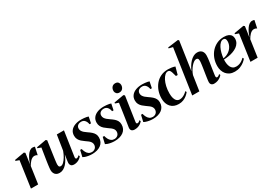

<svg xmlns="http://www.w3.org/2000/svg" viewBox="42 -1823 4051 2841"><g transform="rotate(-30 2068.0 -402.5)"><path d="M25 0 89 -449 31 -469.5 33.5 -484.5 200 -514 218.5 -499 206.5 -413.5 192 -319.5Q204 -354 219.8 -388.5Q235.5 -423 255 -451.5Q274.5 -480 298 -497.2Q321.5 -514.5 348 -514.5Q363.5 -514.5 372.8 -512Q382 -509.5 386 -507L358.5 -378.5Q355 -382.5 339.8 -388.2Q324.5 -394 308 -394Q288.5 -394 270.8 -383.8Q253 -373.5 237.8 -357.5Q222.5 -341.5 210.5 -323.8Q198.5 -306 190 -291L148 0Z M510 12Q477 12 455.5 -1.8Q434 -15.5 423.2 -38.5Q412.5 -61.5 412.5 -90.5Q412.5 -103.5 415 -127Q417.5 -150.5 421 -177.2Q424.5 -204 428.2 -227.8Q432 -251.5 434 -265.5L463 -449L406 -469.5L408.5 -484.5L572.5 -514L591 -499L559.5 -279Q557 -261 553.5 -236.2Q550 -211.5 546.8 -186.8Q543.5 -162 541.5 -142.5Q539.5 -123 539.5 -115Q539.5 -99.5 542.5 -88.8Q545.5 -78 553 -72.2Q560.5 -66.5 574 -66.5Q599 -66.5 625.5 -91.8Q652 -117 676 -158Q700 -199 717 -246.5L757 -502.5H879L816.5 -82Q814.5 -66 819.2 -57.2Q824 -48.5 833.5 -48.5Q843.5 -48.5 856 -55.2Q868.5 -62 880 -75.5L891 -54.5Q878 -37 857.8 -22Q837.5 -7 812.8 2Q788 11 760.5 11Q723 11 707.8 -6.8Q692.5 -24.5 692.5 -49Q692.5 -54.5 694.2 -69.5Q696 -84.5 699 -104.5Q702 -124.5 705.2 -145.2Q708.5 -166 711 -182.5H709.5Q694.5 -144 674.5 -109Q654.5 -74 629.5 -46.8Q604.5 -19.5 574.8 -3.8Q545 12 510 12Z M1277 -391.5H1251.5Q1247 -430 1224.2 -458Q1201.5 -486 1161.5 -486Q1138.5 -486 1120 -477.8Q1101.5 -469.5 1090.5 -454Q1079.5 -438.5 1079.5 -415.5Q1079.5 -391.5 1091 -372.2Q1102.5 -353 1122 -336.5Q1141.5 -320 1165.5 -304Q1199.5 -281.5 1224 -259.8Q1248.5 -238 1262 -212.5Q1275.5 -187 1275.5 -152.5Q1275.5 -112.5 1260.5 -82Q1245.5 -51.5 1217.5 -30.8Q1189.5 -10 1151 0.8Q1112.5 11.5 1066 11.5Q1034.5 11.5 1003.8 6.2Q973 1 949.8 -7.2Q926.5 -15.5 916.5 -22.5L942 -132H967.5Q975 -101 988.8 -74.8Q1002.5 -48.5 1024.5 -32.5Q1046.5 -16.5 1078 -16.5Q1101.5 -16.5 1120.2 -26.8Q1139 -37 1149.8 -55Q1160.5 -73 1160.5 -96Q1160.5 -120 1149.2 -138.5Q1138 -157 1117.5 -173.5Q1097 -190 1069 -208.5Q1043 -226 1019.8 -246.8Q996.5 -267.5 982.2 -294.5Q968 -321.5 968 -357.5Q968 -407.5 994.8 -442.2Q1021.5 -477 1069 -495.2Q1116.5 -513.5 1179 -513.5Q1202 -513.5 1225.8 -511Q1249.5 -508.5 1269 -504.8Q1288.5 -501 1298.5 -496.5Z M1662.5 -391.5H1637Q1632.5 -430 1609.8 -458Q1587 -486 1547 -486Q1524 -486 1505.5 -477.8Q1487 -469.5 1476 -454Q1465 -438.5 1465 -415.5Q1465 -391.5 1476.5 -372.2Q1488 -353 1507.5 -336.5Q1527 -320 1551 -304Q1585 -281.5 1609.5 -259.8Q1634 -238 1647.5 -212.5Q1661 -187 1661 -152.5Q1661 -112.5 1646 -82Q1631 -51.5 1603 -30.8Q1575 -10 1536.5 0.8Q1498 11.5 1451.5 11.5Q1420 11.5 1389.2 6.2Q1358.5 1 1335.2 -7.2Q1312 -15.5 1302 -22.5L1327.5 -132H1353Q1360.5 -101 1374.2 -74.8Q1388 -48.5 1410 -32.5Q1432 -16.5 1463.5 -16.5Q1487 -16.5 1505.8 -26.8Q1524.5 -37 1535.2 -55Q1546 -73 1546 -96Q1546 -120 1534.8 -138.5Q1523.5 -157 1503 -173.5Q1482.5 -190 1454.5 -208.5Q1428.5 -226 1405.2 -246.8Q1382 -267.5 1367.8 -294.5Q1353.5 -321.5 1353.5 -357.5Q1353.5 -407.5 1380.2 -442.2Q1407 -477 1454.5 -495.2Q1502 -513.5 1564.5 -513.5Q1587.5 -513.5 1611.2 -511Q1635 -508.5 1654.5 -504.8Q1674 -501 1684 -496.5Z M1792.5 11.5Q1775 11.5 1759.2 5Q1743.5 -1.5 1735 -17Q1726.5 -32.5 1730 -58Q1731 -65 1735.2 -91.8Q1739.5 -118.5 1745.8 -159.2Q1752 -200 1759.2 -248.8Q1766.5 -297.5 1774 -349.2Q1781.5 -401 1788 -449L1730.5 -469.5L1732.5 -484.5L1900.5 -514L1919.5 -499L1857.5 -80.5Q1855 -61.5 1860.8 -55.2Q1866.5 -49 1875 -49Q1886 -49 1896 -54.2Q1906 -59.5 1920 -74.5L1931 -53Q1918 -36 1898.2 -21.2Q1878.5 -6.5 1852 2.5Q1825.5 11.5 1792.5 11.5ZM1869.5 -576Q1838.5 -576 1821.5 -595.5Q1804.5 -615 1804.5 -640.5Q1804.5 -677.5 1825.2 -702.2Q1846 -727 1882 -727Q1916.5 -727 1932.8 -706.8Q1949 -686.5 1949 -662Q1949 -626.5 1928.5 -601.2Q1908 -576 1869.5 -576Z M2317 -391.5H2291.5Q2287 -430 2264.2 -458Q2241.5 -486 2201.5 -486Q2178.5 -486 2160 -477.8Q2141.5 -469.5 2130.5 -454Q2119.5 -438.5 2119.5 -415.5Q2119.5 -391.5 2131 -372.2Q2142.5 -353 2162 -336.5Q2181.5 -320 2205.5 -304Q2239.5 -281.5 2264 -259.8Q2288.5 -238 2302 -212.5Q2315.5 -187 2315.5 -152.5Q2315.5 -112.5 2300.5 -82Q2285.5 -51.5 2257.5 -30.8Q2229.5 -10 2191 0.8Q2152.5 11.5 2106 11.5Q2074.5 11.5 2043.8 6.2Q2013 1 1989.8 -7.2Q1966.5 -15.5 1956.5 -22.5L1982 -132H2007.5Q2015 -101 2028.8 -74.8Q2042.5 -48.5 2064.5 -32.5Q2086.5 -16.5 2118 -16.5Q2141.5 -16.5 2160.2 -26.8Q2179 -37 2189.8 -55Q2200.5 -73 2200.5 -96Q2200.5 -120 2189.2 -138.5Q2178 -157 2157.5 -173.5Q2137 -190 2109 -208.5Q2083 -226 2059.8 -246.8Q2036.5 -267.5 2022.2 -294.5Q2008 -321.5 2008 -357.5Q2008 -407.5 2034.8 -442.2Q2061.5 -477 2109 -495.2Q2156.5 -513.5 2219 -513.5Q2242 -513.5 2265.8 -511Q2289.5 -508.5 2309 -504.8Q2328.5 -501 2338.5 -496.5Z M2548 11Q2461 11 2412.8 -42.8Q2364.5 -96.5 2364.5 -187Q2364.5 -250.5 2384.2 -309.2Q2404 -368 2441.8 -414.5Q2479.5 -461 2534.8 -488Q2590 -515 2660.5 -515Q2688.5 -515 2722 -510.2Q2755.5 -505.5 2780 -495.5L2745.5 -370H2716Q2703.5 -418 2694.5 -444.2Q2685.5 -470.5 2674.5 -480.5Q2663.5 -490.5 2645 -490.5Q2619.5 -490.5 2594.5 -468.2Q2569.5 -446 2549 -406Q2528.5 -366 2516 -312Q2503.5 -258 2503.5 -193.5Q2503.5 -145 2514 -111Q2524.5 -77 2544.8 -59Q2565 -41 2593.5 -41Q2617.5 -41 2641.2 -50.2Q2665 -59.5 2686.2 -74.5Q2707.5 -89.5 2723.5 -107L2735 -86Q2716.5 -62 2689.5 -39.8Q2662.5 -17.5 2627 -3.2Q2591.5 11 2548 11Z M3149 11.5Q3135 11.5 3121.5 5.8Q3108 0 3099.5 -13Q3091 -26 3091 -47.5Q3091 -57 3093.2 -76.2Q3095.5 -95.5 3099.2 -120.8Q3103 -146 3107 -173Q3111 -200 3115 -224.5Q3119 -250.5 3122.8 -274.8Q3126.5 -299 3129.2 -320.2Q3132 -341.5 3133.8 -358.5Q3135.5 -375.5 3135.5 -386Q3135.5 -403 3132.2 -414.2Q3129 -425.5 3120.8 -431.2Q3112.5 -437 3098 -437Q3079 -437 3056.2 -421.2Q3033.5 -405.5 3011.2 -379.2Q2989 -353 2970.5 -320.8Q2952 -288.5 2941 -255L2902.5 0H2780.5L2893 -761.5L2825.5 -778.5L2828 -793.5L3006 -817L3021.5 -804.5L2949.5 -314Q2964.5 -351 2986 -386.8Q3007.5 -422.5 3034.8 -451.5Q3062 -480.5 3093.8 -498Q3125.5 -515.5 3160.5 -515.5Q3195 -515.5 3217.2 -501.8Q3239.5 -488 3250.2 -464.5Q3261 -441 3261 -411Q3261 -387.5 3258 -359.8Q3255 -332 3250.2 -301Q3245.5 -270 3240.5 -238Q3237 -216 3233.5 -192.5Q3230 -169 3226.8 -146.8Q3223.5 -124.5 3221 -106.5Q3218.5 -88.5 3217.5 -77.5Q3217.5 -61 3222.8 -55Q3228 -49 3236 -49Q3245 -49 3257 -55Q3269 -61 3282.5 -75.5L3293 -55.5Q3281.5 -40.5 3261.5 -25.2Q3241.5 -10 3213.8 0.8Q3186 11.5 3149 11.5Z M3715.5 -91Q3700.5 -70.5 3670.8 -46.5Q3641 -22.5 3599.5 -5.8Q3558 11 3506.5 11Q3459.5 11 3424 -5Q3388.5 -21 3365.2 -49Q3342 -77 3330.2 -113Q3318.5 -149 3318.5 -189.5Q3318.5 -257.5 3340.5 -317Q3362.5 -376.5 3402.5 -421.5Q3442.5 -466.5 3496.8 -492Q3551 -517.5 3615.5 -517.5Q3662.5 -517.5 3692.2 -504.5Q3722 -491.5 3736.5 -468.8Q3751 -446 3751 -415.5Q3751 -374 3733 -343Q3715 -312 3684.2 -290.2Q3653.5 -268.5 3615.2 -254.8Q3577 -241 3535 -234Q3493 -227 3453.5 -226Q3451 -191 3455.5 -158.2Q3460 -125.5 3472.2 -99.8Q3484.5 -74 3506.5 -59.2Q3528.5 -44.5 3561.5 -44.5Q3591 -44.5 3616.8 -53.5Q3642.5 -62.5 3664.2 -78Q3686 -93.5 3703.5 -112ZM3592 -491Q3565 -491 3541.8 -469.5Q3518.5 -448 3500.5 -412.5Q3482.5 -377 3471 -333Q3459.5 -289 3455 -244.5Q3485 -248.5 3512 -260Q3539 -271.5 3561.5 -289Q3584 -306.5 3600.5 -329Q3617 -351.5 3626.2 -377.8Q3635.5 -404 3635.5 -433Q3635.5 -464 3624.5 -477.5Q3613.5 -491 3592 -491Z M3775.5 0 3839.5 -449 3781.5 -469.5 3784 -484.5 3950.5 -514 3969 -499 3957 -413.5 3942.5 -319.5Q3954.5 -354 3970.2 -388.5Q3986 -423 4005.5 -451.5Q4025 -480 4048.5 -497.2Q4072 -514.5 4098.5 -514.5Q4114 -514.5 4123.2 -512Q4132.5 -509.5 4136.5 -507L4109 -378.5Q4105.5 -382.5 4090.2 -388.2Q4075 -394 4058.5 -394Q4039 -394 4021.2 -383.8Q4003.5 -373.5 3988.2 -357.5Q3973 -341.5 3961 -323.8Q3949 -306 3940.5 -291L3898.5 0Z"/></g></svg>

Font: Merriweather 144pt SemiBold
Style: Italic
Weight: 600
Italic angle: -7.8°
Version: Version 2.101